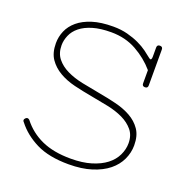

<svg xmlns="http://www.w3.org/2000/svg" viewBox="-129 -828 922 955"><g transform="rotate(20 332.5 -350.0)"><path d="M335 -20Q397 -20 443 -34Q489 -48 519.5 -71.5Q550 -95 565 -126.5Q580 -158 580 -190Q580 -232 557.5 -259Q535 -286 499.5 -303Q464 -320 418.5 -329.5Q373 -339 325 -347.5Q277 -356 231.5 -367Q186 -378 150 -399Q114 -420 92 -452Q70 -484 70 -535Q70 -569 83.5 -600.5Q97 -632 126 -656.5Q155 -681 200.5 -695.5Q246 -710 311 -710Q352 -710 386.5 -701Q421 -692 448.5 -679Q476 -666 496.5 -651Q517 -636 530 -625Q540 -617 543 -622Q546 -627 546 -635V-685Q546 -700 561 -700Q576 -700 576 -685V-495Q576 -480 561 -480Q546 -480 546 -495V-565Q504 -614 445 -647Q386 -680 311 -680Q254 -680 214 -668Q174 -656 148.5 -635.5Q123 -615 111.5 -588Q100 -561 100 -535Q100 -493 122 -465.5Q144 -438 180 -420.5Q216 -403 261.5 -393.5Q307 -384 355 -375.5Q403 -367 448.5 -356Q494 -345 530 -325Q566 -305 588 -273Q610 -241 610 -190Q610 -151 593 -114.5Q576 -78 542 -50.5Q508 -23 456 -6.5Q404 10 335 10Q230 10 163 -23.5Q96 -57 55 -110Q44 -120 55 -131Q65 -141 76 -131Q118 -77 181 -48.5Q244 -20 335 -20Z"/></g></svg>

Font: Nixie One
Style: Regular
Weight: 400
Designer: Jovanny Lemonad
Foundry: Jovanny Lemonad
Version: Version 1.000 2011 initial release